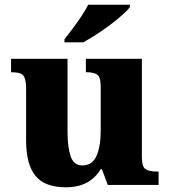

<svg xmlns="http://www.w3.org/2000/svg" viewBox="-20 -786 720 816"><path d="M260 10Q170 10 130.5 -39Q91 -88 91 -188V-407Q91 -450 79.5 -464.5Q68 -479 31 -479H27V-536H267V-226Q267 -162 280 -122.5Q293 -83 330 -83Q372 -83 390 -123Q408 -163 408 -231V-418Q408 -460 392 -469.5Q376 -479 349 -479H345V-536H583V-119Q583 -76 599.5 -66.5Q616 -57 644 -57H654V0H438L413 -67H408Q385 -29 348.5 -9.5Q312 10 260 10ZM254 -619Q269 -638 288.5 -664Q308 -690 326 -717Q344 -744 355 -766H532V-756Q523 -743 500.5 -723Q478 -703 449 -681Q420 -659 389.5 -639.5Q359 -620 334 -606H254Z"/></svg>

Font: Noto Serif Telugu ExtraBold
Style: Regular
Weight: 800
Designer: Jelle Bosma - Monotype Design Team
Foundry: Monotype Imaging Inc.
Version: Version 2.005; ttfautohint (v1.8.4.7-5d5b)